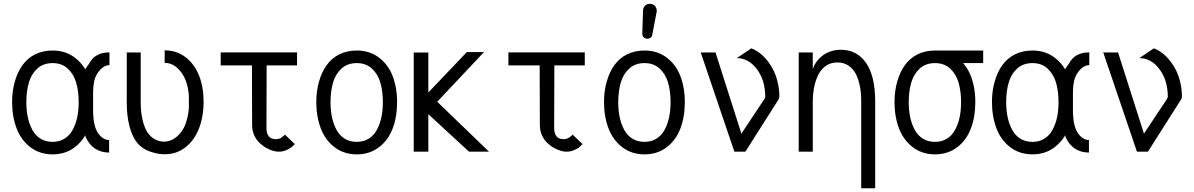

<svg xmlns="http://www.w3.org/2000/svg" viewBox="-20 -801 6307 1014"><path d="M119.1 -262.2C119.1 -301.8 124 -336.4 132.8 -366.2C141.6 -396 156.7 -420.4 177.7 -439.5C198.7 -458.5 226.1 -467.8 257.8 -467.8C289.6 -467.8 315.9 -458.5 336.9 -439.5C357.9 -420.4 373 -396 381.8 -366.2C390.6 -336.4 395.5 -301.8 395.5 -262.2C395.5 -232.9 393.1 -206.1 387.7 -181.2C382.3 -156.2 374 -133.8 363.3 -114.3C352.5 -94.7 338.4 -79.6 320.3 -68.4C302.2 -57.1 281.7 -51.8 257.8 -51.8C233.9 -51.8 212.4 -57.1 194.3 -68.4C176.3 -79.6 162.1 -94.7 151.4 -114.3C140.6 -133.8 132.3 -156.2 127 -181.2C121.6 -206.1 119.1 -232.9 119.1 -262.2ZM556.2 4.9V-61.5C535.2 -61.5 516.1 -72.8 499.5 -95.7C482.4 -119.1 473.6 -154.8 471.7 -203.1V-314.5C472.2 -356 478.5 -387.7 491.7 -409.2C511.2 -440.9 533.7 -457 558.1 -457V-524.4C506.3 -524.4 470.7 -504.4 450.7 -464.8C440.4 -451.2 433.6 -441.4 430.2 -435.1C415.5 -460 397 -480.5 374 -497.6C341.3 -522 302.7 -534.2 257.8 -534.2C223.6 -534.2 192.4 -527.3 165 -513.7C137.7 -500 115.7 -480.5 98.1 -456.1C80.6 -431.6 67.4 -402.3 58.1 -369.6C48.8 -336.9 43.9 -300.8 43.9 -262.2C43.9 -210 52.2 -163.6 67.9 -122.6C83.5 -81.5 107.9 -48.3 140.6 -23.4C173.3 1.5 212.4 14.2 257.8 14.2C303.2 14.2 342.3 1.5 375 -23.4C397.9 -41 416.5 -62 431.2 -87.4V-81.1C431.2 -81.1 431.6 -79.1 433.1 -76.2C457.5 -22.9 498.5 3.9 556.2 4.9Z M849.6 13.7C892.1 13.7 929.2 1 960.4 -23.9C991.7 -48.8 1015.6 -82 1031.2 -123.5C1046.9 -165 1055.2 -211.4 1055.2 -263.2C1055.2 -314.9 1047.4 -361.3 1031.2 -401.9C1015.1 -442.4 991.2 -475.1 960 -499C928.7 -522.9 892.1 -535.2 849.6 -535.2V-468.8C874.5 -468.8 896.5 -460 916 -442.4C935.5 -424.8 950.2 -403.3 960 -377.9C969.7 -352.5 975.6 -324.7 977.5 -295.9V-230C975.1 -198.7 968.8 -169.9 959 -144C949.2 -118.2 934.1 -96.7 913.6 -79.1C893.6 -62 871.6 -53.2 847.7 -52.7C826.7 -53.2 808.1 -58.6 792 -68.8C775.4 -79.6 761.7 -94.7 752 -113.8C742.2 -132.8 735.4 -154.8 730.5 -179.2C725.6 -203.6 723.1 -230.5 723.1 -259.8V-523.9H649.4V-259.8C649.4 -212.9 654.3 -171.9 663.1 -136.7C671.9 -101.6 685.1 -72.8 701.2 -50.8C717.3 -29.3 739.3 -13.2 767.6 -2.4C794.4 7.3 817.9 12.7 837.9 13.2Z M1145.5 -524.4V-455.6H1310.5L1311.5 -141.1C1311.5 -120.6 1315.4 -101.6 1323.2 -85C1331.1 -68.4 1340.8 -55.2 1352.1 -44.9C1363.3 -34.7 1375.5 -25.4 1388.7 -18.6C1401.9 -11.7 1413.6 -6.8 1424.3 -3.9C1435.1 -1 1444.3 0 1452.1 0C1465.8 0 1478.5 -2.4 1490.2 -7.3C1502 -12.2 1510.3 -16.6 1515.6 -20.5C1521 -24.4 1527.8 -31.2 1537.1 -40L1484.9 -89.8L1477.5 -83L1469.7 -77.1L1460.9 -71.3L1450.2 -67.4L1437 -65.9C1403.8 -65.9 1387.2 -85.9 1387.2 -126L1388.2 -455.6H1548.8V-524.4Z M1650.4 -262.2C1650.4 -210 1658.7 -163.6 1674.3 -122.6C1689.9 -81.5 1714.4 -48.3 1747.1 -23.4C1779.8 1.5 1818.8 14.2 1864.3 14.2C1909.7 14.2 1948.7 1.5 1981.4 -23.4C2014.2 -48.3 2038.1 -81.1 2053.7 -122.1C2069.3 -163.1 2077.1 -210 2077.1 -262.2C2077.1 -314 2068.8 -359.9 2053.2 -400.4C2037.6 -440.9 2013.2 -473.1 1980.5 -497.6C1947.8 -522 1909.2 -534.2 1864.3 -534.2C1830.1 -534.2 1798.8 -527.3 1771.5 -513.7C1744.1 -500 1722.2 -480.5 1704.6 -456.1C1687 -431.6 1673.8 -402.3 1664.6 -369.6C1655.3 -336.9 1650.4 -300.8 1650.4 -262.2ZM1725.6 -262.2C1725.6 -301.8 1730.5 -336.4 1739.3 -366.2C1748 -396 1763.2 -420.4 1784.2 -439.5C1805.2 -458.5 1832.5 -467.8 1864.3 -467.8C1896 -467.8 1922.4 -458.5 1943.4 -439.5C1964.4 -420.4 1979.5 -396 1988.3 -366.2C1997.1 -336.4 2002 -301.8 2002 -262.2C2002 -232.9 1999.5 -206.1 1994.1 -181.2C1988.8 -156.2 1980.5 -133.8 1969.7 -114.3C1959 -94.7 1944.8 -79.6 1926.8 -68.4C1908.7 -57.1 1888.2 -51.8 1864.3 -51.8C1840.3 -51.8 1818.8 -57.1 1800.8 -68.4C1782.7 -79.6 1768.6 -94.7 1757.8 -114.3C1747.1 -133.8 1738.8 -156.2 1733.4 -181.2C1728 -206.1 1725.6 -232.9 1725.6 -262.2Z M2165 -523.4V0H2242.2V-197.8L2457 0H2562.5L2289.1 -263.7L2536.1 -525.9H2445.3L2242.2 -312.5V-523.4Z M2665 -524.4V-455.6H2830.1L2831.1 -141.1C2831.1 -120.6 2835 -101.6 2842.8 -85C2850.6 -68.4 2860.4 -55.2 2871.6 -44.9C2882.8 -34.7 2895 -25.4 2908.2 -18.6C2921.4 -11.7 2933.1 -6.8 2943.8 -3.9C2954.6 -1 2963.9 0 2971.7 0C2985.4 0 2998 -2.4 3009.8 -7.3C3021.5 -12.2 3029.8 -16.6 3035.2 -20.5C3040.5 -24.4 3047.4 -31.2 3056.6 -40L3004.4 -89.8L2997.1 -83L2989.3 -77.1L2980.5 -71.3L2969.7 -67.4L2956.5 -65.9C2923.3 -65.9 2906.7 -85.9 2906.7 -126L2907.7 -455.6H3068.4V-524.4Z M3169.9 -262.2C3169.9 -210 3178.2 -163.6 3193.8 -122.6C3209.5 -81.5 3233.9 -48.3 3266.6 -23.4C3299.3 1.5 3338.4 14.2 3383.8 14.2C3429.2 14.2 3468.3 1.5 3501 -23.4C3533.7 -48.3 3557.6 -81.1 3573.2 -122.1C3588.9 -163.1 3596.7 -210 3596.7 -262.2C3596.7 -314 3588.4 -359.9 3572.8 -400.4C3557.1 -440.9 3532.7 -473.1 3500 -497.6C3467.3 -522 3428.7 -534.2 3383.8 -534.2C3349.6 -534.2 3318.4 -527.3 3291 -513.7C3263.7 -500 3241.7 -480.5 3224.1 -456.1C3206.5 -431.6 3193.4 -402.3 3184.1 -369.6C3174.8 -336.9 3169.9 -300.8 3169.9 -262.2ZM3245.1 -262.2C3245.1 -301.8 3250 -336.4 3258.8 -366.2C3267.6 -396 3282.7 -420.4 3303.7 -439.5C3324.7 -458.5 3352.1 -467.8 3383.8 -467.8C3415.5 -467.8 3441.9 -458.5 3462.9 -439.5C3483.9 -420.4 3499 -396 3507.8 -366.2C3516.6 -336.4 3521.5 -301.8 3521.5 -262.2C3521.5 -232.9 3519 -206.1 3513.7 -181.2C3508.3 -156.2 3500 -133.8 3489.3 -114.3C3478.5 -94.7 3464.4 -79.6 3446.3 -68.4C3428.2 -57.1 3407.7 -51.8 3383.8 -51.8C3359.9 -51.8 3338.4 -57.1 3320.3 -68.4C3302.2 -79.6 3288.1 -94.7 3277.3 -114.3C3266.6 -133.8 3258.3 -156.2 3252.9 -181.2C3247.6 -206.1 3245.1 -232.9 3245.1 -262.2ZM3372.1 -622.6C3372.1 -617.7 3373 -613.8 3375 -609.9L3377.9 -605.5C3382.3 -600.6 3388.2 -597.7 3395.5 -596.7H3398.4C3403.8 -596.7 3408.7 -597.7 3413.6 -600.6C3419.9 -604 3423.3 -609.9 3424.8 -617.2L3448.2 -739.7C3448.2 -741.2 3448.7 -743.2 3448.7 -744.6C3448.7 -752 3446.8 -757.8 3443.4 -763.7C3442.4 -765.1 3441.4 -766.6 3439.9 -768.6C3434.6 -775.4 3426.8 -779.3 3417 -780.3C3414.6 -780.8 3412.6 -780.8 3410.2 -780.8C3404.3 -780.8 3398.9 -779.3 3393.6 -776.4C3383.3 -770.5 3377.4 -760.7 3376 -747.6Z M3858.4 0H3916.5L4093.3 -278.3C4094.7 -280.3 4095.2 -283.7 4094.7 -288.6H4096.2C4096.2 -316.4 4092.8 -343.8 4086.4 -370.1C4080.1 -396.5 4070.3 -421.4 4057.1 -444.3C4043.9 -467.3 4028.3 -487.8 4010.7 -504.9C3993.2 -522 3972.2 -536.1 3948.2 -545.9L3871.1 -494.1C3912.6 -494.1 3948.2 -474.6 3977.5 -435.5C4006.8 -396.5 4021.5 -347.7 4021.5 -288.6L4017.1 -278.3L3895.5 -95.2L3758.8 -523.9H3680.7Z M4272.5 0V-263.7C4272.5 -292.5 4275.4 -318.8 4280.3 -343.3C4285.2 -367.7 4293 -389.6 4303.2 -409.2C4313.5 -428.7 4327.1 -443.4 4343.8 -454.6C4360.4 -465.8 4380.4 -471.2 4402.3 -471.2C4424.3 -471.2 4443.4 -465.8 4460 -455.1C4476.6 -444.3 4490.2 -429.2 4500 -410.2C4509.8 -391.1 4516.6 -369.1 4521.5 -344.7C4526.4 -320.3 4528.3 -293.5 4528.3 -264.2V193.4H4602.1V-264.2C4602.1 -311 4597.7 -352.5 4588.9 -387.7C4580.1 -422.9 4566.9 -451.2 4550.8 -473.1C4534.7 -495.1 4515.6 -511.2 4494.1 -522C4472.7 -532.7 4448.7 -538.1 4421.9 -538.1C4384.8 -538.1 4352.5 -528.3 4326.2 -508.8C4299.8 -489.3 4281.7 -464.4 4272.5 -435.5V-523.9H4198.2V0Z M4779.3 -262.2C4779.3 -301.8 4784.2 -336.4 4793 -366.2C4801.8 -396 4816.9 -420.4 4837.9 -439.5C4858.9 -458.5 4886.2 -467.8 4918 -467.8C4949.7 -467.8 4976.1 -458.5 4997.1 -439.5C5018.1 -420.4 5033.2 -396 5042 -366.2C5050.8 -336.4 5055.7 -301.8 5055.7 -262.2C5055.7 -232.9 5053.2 -206.1 5047.9 -181.2C5042.5 -156.2 5034.2 -133.8 5023.4 -114.3C5012.7 -94.7 4998.5 -79.6 4980.5 -68.4C4962.4 -57.1 4941.9 -51.8 4918 -51.8C4894 -51.8 4872.6 -57.1 4854.5 -68.4C4836.4 -79.6 4822.3 -94.7 4811.5 -114.3C4800.8 -133.8 4792.5 -156.2 4787.1 -181.2C4781.7 -206.1 4779.3 -232.9 4779.3 -262.2ZM4704.1 -262.2C4704.1 -210 4712.4 -163.6 4728 -122.6C4743.7 -81.5 4768.1 -48.3 4800.8 -23.4C4833.5 1.5 4872.6 14.2 4918 14.2C4963.4 14.2 5002.4 1.5 5035.2 -23.4C5067.9 -48.3 5091.8 -81.1 5107.4 -122.1C5123 -163.1 5130.9 -210 5130.9 -262.2C5130.9 -314 5122.6 -359.9 5106.9 -400.4C5096.7 -426.3 5083.5 -448.7 5066.4 -467.8H5172.4V-534.2H4918C4883.8 -534.2 4852.5 -527.3 4825.2 -513.7C4797.9 -500 4775.9 -480.5 4758.3 -456.1C4740.7 -431.6 4727.5 -402.3 4718.3 -369.6C4709 -336.9 4704.1 -300.8 4704.1 -262.2Z M5293.9 -262.2C5293.9 -301.8 5298.8 -336.4 5307.6 -366.2C5316.4 -396 5331.5 -420.4 5352.5 -439.5C5373.5 -458.5 5400.9 -467.8 5432.6 -467.8C5464.4 -467.8 5490.7 -458.5 5511.7 -439.5C5532.7 -420.4 5547.9 -396 5556.6 -366.2C5565.4 -336.4 5570.3 -301.8 5570.3 -262.2C5570.3 -232.9 5567.9 -206.1 5562.5 -181.2C5557.1 -156.2 5548.8 -133.8 5538.1 -114.3C5527.3 -94.7 5513.2 -79.6 5495.1 -68.4C5477.1 -57.1 5456.5 -51.8 5432.6 -51.8C5408.7 -51.8 5387.2 -57.1 5369.1 -68.4C5351.1 -79.6 5336.9 -94.7 5326.2 -114.3C5315.4 -133.8 5307.1 -156.2 5301.8 -181.2C5296.4 -206.1 5293.9 -232.9 5293.9 -262.2ZM5731 4.9V-61.5C5710 -61.5 5690.9 -72.8 5674.3 -95.7C5657.2 -119.1 5648.4 -154.8 5646.5 -203.1V-314.5C5647 -356 5653.3 -387.7 5666.5 -409.2C5686 -440.9 5708.5 -457 5732.9 -457V-524.4C5681.2 -524.4 5645.5 -504.4 5625.5 -464.8C5615.2 -451.2 5608.4 -441.4 5605 -435.1C5590.3 -460 5571.8 -480.5 5548.8 -497.6C5516.1 -522 5477.5 -534.2 5432.6 -534.2C5398.4 -534.2 5367.2 -527.3 5339.8 -513.7C5312.5 -500 5290.5 -480.5 5272.9 -456.1C5255.4 -431.6 5242.2 -402.3 5232.9 -369.6C5223.6 -336.9 5218.8 -300.8 5218.8 -262.2C5218.8 -210 5227.1 -163.6 5242.7 -122.6C5258.3 -81.5 5282.7 -48.3 5315.4 -23.4C5348.1 1.5 5387.2 14.2 5432.6 14.2C5478 14.2 5517.1 1.5 5549.8 -23.4C5572.8 -41 5591.3 -62 5606 -87.4V-81.1C5606 -81.1 5606.4 -79.1 5607.9 -76.2C5632.3 -22.9 5673.3 3.9 5731 4.9Z M5984.4 0H6042.5L6219.2 -278.3C6220.7 -280.3 6221.2 -283.7 6220.7 -288.6H6222.2C6222.2 -316.4 6218.8 -343.8 6212.4 -370.1C6206.1 -396.5 6196.3 -421.4 6183.1 -444.3C6169.9 -467.3 6154.3 -487.8 6136.7 -504.9C6119.1 -522 6098.1 -536.1 6074.2 -545.9L5997.1 -494.1C6038.6 -494.1 6074.2 -474.6 6103.5 -435.5C6132.8 -396.5 6147.5 -347.7 6147.5 -288.6L6143.1 -278.3L6021.5 -95.2L5884.8 -523.9H5806.6Z"/></svg>

Font: Tuffy
Style: Regular
Weight: 500
Designer: Thatcher Ulrich, Karoly Barta and Michael Everson
Version: Version 001.270